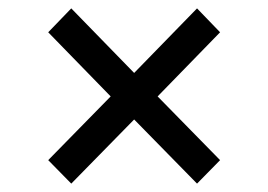

<svg xmlns="http://www.w3.org/2000/svg" viewBox="-20 -559 640 458"><path d="M150 -121 95 -177 244 -329 95 -482 150 -539 300 -385 450 -539 505 -482 356 -329 505 -177 450 -121 300 -274Z"/></svg>

Font: Source Code Pro SemiBold
Style: Italic
Weight: 600
Italic angle: -11°
Monospace: yes
Designer: Paul D. Hunt, Teo Tuominen
Foundry: Adobe Systems Incorporated
Version: Version 1.016;hotconv 1.0.116;makeotfexe 2.5.65601